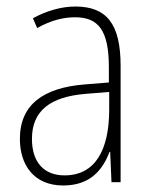

<svg xmlns="http://www.w3.org/2000/svg" viewBox="-20 -559 463 589"><path d="M211 -539C167 -539 121 -525 81 -503L94 -473C137 -497 175 -506 210 -506C282 -506 314 -466 314 -352V-306L240 -300C113 -290 41 -238 41 -133C41 -54 83 10 174 10C257 10 295 -38 316 -93H318L322 0H350V-357C350 -486 307 -539 211 -539ZM242 -271 315 -277V-219C314 -100 273 -21 178 -21C115 -21 78 -61 78 -133C78 -219 134 -262 242 -271Z"/></svg>

Font: Noto Sans Bengali Condensed ExtraLight
Style: Regular
Weight: 200
Width: 3
Designer: Joana Ranito - Universal Thirst; Jelle Bosma - Monotype Design Team
Foundry: Universal Thirst ehf.
Version: Version 3.000